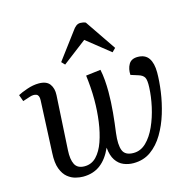

<svg xmlns="http://www.w3.org/2000/svg" viewBox="-113 -888 1014 1015"><g transform="rotate(-15 394.0 -380.5)"><path d="M453 -508Q459 -480 461.5 -448.5Q464 -417 464 -385Q464 -330 458.5 -272Q453 -214 446 -164Q438 -101 450.5 -69.5Q463 -38 509 -38Q548 -38 578.5 -67.5Q609 -97 630.5 -145Q652 -193 664 -247.5Q676 -302 678 -351Q680 -392 671.5 -406.5Q663 -421 640 -428L599 -441Q597 -474 611 -498.5Q625 -523 660 -523Q701 -523 720 -495.5Q739 -468 739 -417Q739 -370 731 -312.5Q723 -255 705.5 -197.5Q688 -140 659.5 -92Q631 -44 590.5 -15Q550 14 495 14Q467 14 441.5 3.5Q416 -7 399 -32.5Q382 -58 378 -102Q353 -45 314 -15.5Q275 14 219 14Q201 14 178.5 8.5Q156 3 135.5 -13.5Q115 -30 102.5 -62.5Q90 -95 93 -149L106 -435Q107 -462 92 -468Q77 -474 56 -467L16 -454L3 -490Q21 -500 54.5 -511.5Q88 -523 119 -523Q161 -523 178.5 -499.5Q196 -476 194 -439L177 -142Q174 -92 188 -64.5Q202 -37 241 -37Q279 -37 305.5 -64.5Q332 -92 348.5 -139Q365 -186 373 -244.5Q381 -303 381 -364Q381 -399 378.5 -433Q376 -467 372 -498ZM558 -600 539 -581 411 -683 280 -583 263 -601 370 -744Q380 -759 390.5 -767Q401 -775 414 -775Q430 -775 443 -769Z"/></g></svg>

Font: Literata 36pt
Style: Italic
Weight: 400
Italic angle: -2°
Designer: Latin by Veronika Burian and Jose Scaglione. Greek by Irene Vlachou. Cyrillic by Vera Evstafieva
Foundry: TypeTogether
Version: Version 3.002